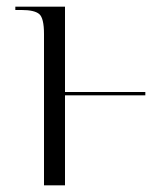

<svg xmlns="http://www.w3.org/2000/svg" viewBox="-20 -556 500 576"><path d="M112 -454Q112 -502 97.5 -514Q83 -526 45 -526H26V-536H175V-280H416V-270H175V0H112Z"/></svg>

Font: Noto Serif Display SemiCondensed Light
Style: Regular
Weight: 300
Width: 4
Designer: Monotype Design Team
Foundry: Monotype Imaging Inc.
Version: Version 2.009